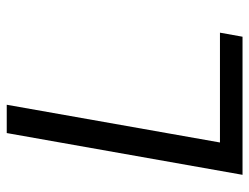

<svg xmlns="http://www.w3.org/2000/svg" viewBox="-105 -635 740 570"><g transform="rotate(-90 265.0 -350.0)"><path d="M31 0 155 -700H239L127 -67H453L441 0Z"/></g></svg>

Font: DM Sans 11pt
Style: Italic
Weight: 400
Italic angle: -10°
Version: Version 4.004;gftools[0.9.30]